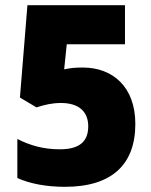

<svg xmlns="http://www.w3.org/2000/svg" viewBox="-20 -803 584 742"><path d="M231 -81C412 -81 503 -167 503 -324C503 -468 415 -542 300 -542C268 -542 252 -540 228 -535L238 -632H463V-783H86L57 -426L121 -388C152 -398 181 -405 216 -405C284 -405 321 -372 321 -315C321 -255 286 -226 211 -226C148 -226 96 -241 47 -266V-115C96 -93 159 -81 231 -81Z"/></svg>

Font: Noto Sans Kannada UI SemiCondensed Black
Style: Regular
Weight: 900
Width: 4
Designer: Jelle Bosma - Monotype Design Team
Foundry: Monotype Imaging Inc.
Version: Version 2.005